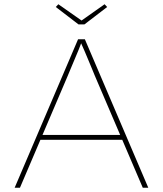

<svg xmlns="http://www.w3.org/2000/svg" viewBox="-20 -885 768 905"><path d="M49 0 348 -700H380L679 0H653L427 -528Q423 -538 415.5 -556Q408 -574 398.5 -597Q389 -620 378.5 -644.5Q368 -669 358 -691L366 -690Q360 -673 350.5 -650Q341 -627 331 -603.5Q321 -580 312.5 -559.5Q304 -539 299 -527L74 0ZM158 -226 168 -249H563L572 -226ZM350 -770 243 -852 255 -865 372 -783H357L473 -865L485 -852L378 -770Z"/></svg>

Font: Lexend Exa Thin
Style: Regular
Weight: 250
Designer: Bonnie Shaver-Troup, Thomas Jockin
Foundry: Lexend
Version: Version 1.007